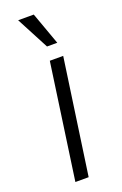

<svg xmlns="http://www.w3.org/2000/svg" viewBox="-142 -766 514 809"><g transform="rotate(-20 114.5 -361.5)"><path d="M48 0 121.5 -517H181.5L107.5 0ZM131 -577.5 54.5 -723H124.5L177 -577.5Z"/></g></svg>

Font: Public Sans Thin ExtraLight
Style: Italic
Weight: 250
Italic angle: -8°
Version: Version 2.001